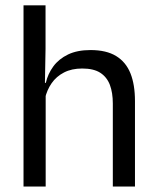

<svg xmlns="http://www.w3.org/2000/svg" viewBox="-20 -682 573 702"><path d="M473.5 0H392.5V-303.5Q392.5 -343 381.8 -371.5Q371 -400 346.8 -415.8Q322.5 -431.5 280.5 -431.5Q242 -431.5 214 -417Q186 -402.5 168.8 -377.8Q151.5 -353 144.5 -321.5L126.5 -379H147.5Q155 -412 175 -439.2Q195 -466.5 228.8 -482.8Q262.5 -499 311 -499Q369 -499 404.8 -477Q440.5 -455 457 -413.8Q473.5 -372.5 473.5 -312.5ZM147 0H66V-662.5H146.5V-503.5L144 -363.5L147 -357Z"/></svg>

Font: Anek Devanagari
Style: Regular
Weight: 400
Designer: Kailash Malviya (Devanagari) & Yesha Goshar (Latin)
Foundry: Ek Type
Version: Version 1.003